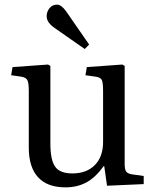

<svg xmlns="http://www.w3.org/2000/svg" viewBox="-20 -793 669 827"><path d="M262 14Q184 14 144 -29.5Q104 -73 104 -157V-401Q104 -437 97.5 -448.5Q91 -460 70 -463L28 -469L34 -504L187 -515L197 -509V-175Q197 -104 217.5 -75Q238 -46 292 -46Q353 -46 388.5 -82Q424 -118 424 -182V-401Q424 -437 418.5 -448.5Q413 -460 390 -463L348 -469L354 -504L507 -515L517 -509V-87Q517 -63 523.5 -54Q530 -45 549 -42L599 -35V0L441 7L429 -77H426Q391 -28 351.5 -7Q312 14 262 14ZM345 -582 216 -672Q200 -683 190.5 -695.5Q181 -708 181 -724Q181 -742 193 -757.5Q205 -773 226 -773Q244 -773 265 -744L364 -601Z"/></svg>

Font: Literata 36pt
Style: Regular
Weight: 400
Designer: Latin by Veronika Burian and Jose Scaglione. Greek by Irene Vlachou. Cyrillic by Vera Evstafieva.
Foundry: TypeTogether
Version: Version 3.002